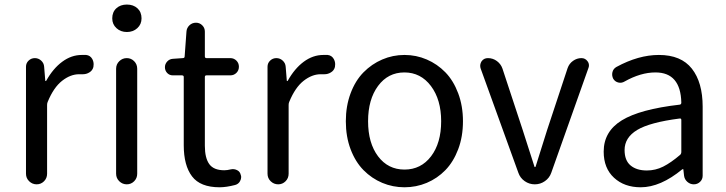

<svg xmlns="http://www.w3.org/2000/svg" viewBox="-20 -793 3123 826"><path d="M91.8 -45.9V-505.9Q91.8 -521.5 103 -532.2Q114.3 -543 129.9 -543Q145.5 -543 157.2 -532.2Q168.9 -521.5 169.9 -505.9L174.8 -445.3Q174.8 -444.3 176.3 -444.3Q177.7 -444.3 178.7 -445.3Q208 -498 247.6 -527.3Q287.1 -556.6 332 -556.6Q342.8 -556.6 350.6 -556.6Q368.2 -554.7 377 -539.1Q382.8 -528.3 382.8 -516.6Q382.8 -510.7 381.8 -504.9Q377.9 -489.3 364.3 -481.4Q351.6 -473.6 336.9 -473.6Q335 -473.6 333 -473.6Q327.1 -473.6 320.3 -473.6Q283.2 -473.6 247.1 -445.3Q210.9 -417 185.5 -355.5Q182.6 -349.6 182.6 -341.8V-45.9Q182.6 -26.4 169.4 -13.2Q156.2 0 137.7 0Q119.1 0 105.5 -13.2Q91.8 -26.4 91.8 -45.9Z M479.5 -45.9V-497.1Q479.5 -516.6 493.2 -529.8Q506.8 -543 525.4 -543Q543.9 -543 557.1 -529.8Q570.3 -516.6 570.3 -497.1V-45.9Q570.3 -26.4 557.1 -13.2Q543.9 0 525.4 0Q506.8 0 493.2 -13.2Q479.5 -26.4 479.5 -45.9ZM462.9 -713.9Q462.9 -741.2 480.5 -757.3Q498 -773.4 525.9 -773.4Q553.7 -773.4 571.3 -757.3Q588.9 -741.2 588.9 -713.9Q588.9 -688.5 570.8 -671.9Q552.7 -655.3 525.9 -655.3Q499 -655.3 481 -671.9Q462.9 -688.5 462.9 -713.9Z M924.8 12.7Q841.8 12.7 806.2 -34.2Q770.5 -81.1 770.5 -168V-461.9Q770.5 -468.8 762.7 -468.8H723.6Q709 -468.8 699.2 -479Q689.5 -489.3 689.5 -503.9Q689.5 -517.6 699.2 -528.3Q709 -539.1 723.6 -540L766.6 -543Q774.4 -543 774.4 -550.8L782.2 -657.2Q783.2 -672.9 794.9 -684.1Q806.6 -695.3 823.2 -695.3Q838.9 -695.3 850.1 -684.1Q861.3 -672.9 861.3 -657.2V-550.8Q861.3 -543 868.2 -543H970.7Q986.3 -543 997.1 -532.2Q1007.8 -521.5 1007.8 -505.9Q1007.8 -490.2 997.1 -479.5Q986.3 -468.8 970.7 -468.8H868.2Q861.3 -468.8 861.3 -461.9V-166Q861.3 -113.3 880.4 -86.9Q899.4 -60.5 945.3 -60.5Q957 -60.5 973.6 -64.5Q987.3 -67.4 1000 -61Q1012.7 -54.7 1015.6 -41Q1017.6 -36.1 1017.6 -31.2Q1017.6 -22.5 1012.7 -13.7Q1005.9 -1 991.2 2.9Q953.1 12.7 924.8 12.7Z M1130.9 -45.9V-505.9Q1130.9 -521.5 1142.1 -532.2Q1153.3 -543 1168.9 -543Q1184.6 -543 1196.3 -532.2Q1208 -521.5 1209 -505.9L1213.9 -445.3Q1213.9 -444.3 1215.3 -444.3Q1216.8 -444.3 1217.8 -445.3Q1247.1 -498 1286.6 -527.3Q1326.2 -556.6 1371.1 -556.6Q1381.8 -556.6 1389.6 -556.6Q1407.2 -554.7 1416 -539.1Q1421.9 -528.3 1421.9 -516.6Q1421.9 -510.7 1420.9 -504.9Q1417 -489.3 1403.3 -481.4Q1390.6 -473.6 1376 -473.6Q1374 -473.6 1372.1 -473.6Q1366.2 -473.6 1359.4 -473.6Q1322.3 -473.6 1286.1 -445.3Q1250 -417 1224.6 -355.5Q1221.7 -349.6 1221.7 -341.8V-45.9Q1221.7 -26.4 1208.5 -13.2Q1195.3 0 1176.8 0Q1158.2 0 1144.5 -13.2Q1130.9 -26.4 1130.9 -45.9Z M1467.8 -271.5Q1467.8 -336.9 1488.3 -391.6Q1508.8 -446.3 1543.9 -481.9Q1579.1 -517.6 1624.5 -537.1Q1669.9 -556.6 1720.2 -556.6Q1770.5 -556.6 1815.9 -537.1Q1861.3 -517.6 1896 -481.9Q1930.7 -446.3 1951.2 -391.6Q1971.7 -336.9 1971.7 -271.5Q1971.7 -205.1 1951.2 -150.9Q1930.7 -96.7 1896 -61Q1861.3 -25.4 1815.9 -6.3Q1770.5 12.7 1720.2 12.7Q1669.9 12.7 1624.5 -6.3Q1579.1 -25.4 1543.9 -61Q1508.8 -96.7 1488.3 -150.9Q1467.8 -205.1 1467.8 -271.5ZM1877.9 -271.5Q1877.9 -364.3 1834 -422.9Q1790 -481.4 1719.7 -481.4Q1649.4 -481.4 1606.4 -423.3Q1563.5 -365.2 1563.5 -271.5Q1563.5 -177.7 1606.4 -120.6Q1649.4 -63.5 1720.2 -63.5Q1791 -63.5 1834.5 -120.6Q1877.9 -177.7 1877.9 -271.5Z M2210 -49.8 2047.9 -498Q2045.9 -503.9 2045.9 -509.8Q2045.9 -519.5 2051.8 -529.3Q2061.5 -543 2079.1 -543Q2100.6 -543 2117.7 -530.3Q2134.8 -517.6 2141.6 -498L2228.5 -234.4Q2233.4 -219.7 2251.5 -162.6Q2269.5 -105.5 2279.3 -76.2Q2279.3 -74.2 2281.2 -74.2Q2283.2 -74.2 2284.2 -76.2Q2328.1 -214.8 2334 -234.4L2421.9 -500Q2428.7 -519.5 2445.3 -531.2Q2461.9 -543 2481.4 -543Q2498 -543 2507.8 -529.3Q2513.7 -521.5 2513.7 -511.7Q2513.7 -505.9 2511.7 -501L2351.6 -49.8Q2343.8 -27.3 2324.2 -13.7Q2304.7 0 2280.8 0Q2256.8 0 2237.3 -13.7Q2217.8 -27.3 2210 -49.8Z M2736.3 12.7Q2666 12.7 2621.6 -28.3Q2577.1 -69.3 2577.1 -140.6Q2577.1 -227.5 2655.3 -275.4Q2733.4 -323.2 2904.3 -342.8Q2911.1 -343.8 2911.1 -351.6Q2908.2 -481.4 2799.8 -481.4Q2736.3 -481.4 2667 -442.4Q2654.3 -434.6 2640.1 -438Q2626 -441.4 2618.2 -454.1Q2611.3 -467.8 2614.7 -482.4Q2618.2 -497.1 2631.8 -504.9Q2726.6 -556.6 2814.5 -556.6Q2910.2 -556.6 2956.5 -497.6Q3002.9 -438.5 3002.9 -334V-37.1Q3002.9 -21.5 2991.7 -10.7Q2980.5 0 2964.8 0Q2949.2 0 2937 -10.7Q2924.8 -21.5 2922.9 -37.1L2919.9 -63.5Q2919.9 -65.4 2918.5 -65.4Q2917 -65.4 2915 -64.5Q2821.3 12.7 2736.3 12.7ZM2762.7 -59.6Q2799.8 -59.6 2833 -76.2Q2866.2 -92.8 2906.2 -127Q2911.1 -131.8 2911.1 -139.6V-276.4Q2911.1 -283.2 2906.2 -283.2Q2905.3 -283.2 2904.3 -283.2Q2775.4 -266.6 2721.2 -233.9Q2667 -201.2 2667 -147.5Q2667 -102.5 2692.9 -81.1Q2718.8 -59.6 2762.7 -59.6Z"/></svg>

Font: Gen Jyuu Gothic Regular
Style: Regular
Weight: 400
Designer: [Source Han Sans]
Ryoko NISHIZUKA  (kana & ideographs); Paul D. Hunt (Latin, Greek & Cyrillic); Wenlong ZHANG  (bopomofo
Version: Version 1.002.20150607